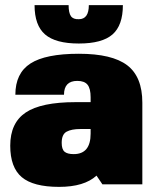

<svg xmlns="http://www.w3.org/2000/svg" viewBox="-20 -720 616 750"><path d="M357 -34Q309 10 211 10Q110 10 65 -28Q20 -66 20 -151Q20 -240 80.5 -280.5Q141 -321 275 -321H334V-340Q334 -374 322 -389Q310 -404 282 -404Q230 -404 230 -350H40Q40 -434 99 -472Q158 -510 288 -510Q418 -510 477 -465Q536 -420 536 -319V0H380ZM334 -216H294Q259 -216 240 -205.5Q221 -195 221 -162Q221 -137 232 -127.5Q243 -118 268 -118Q334 -118 334 -198ZM327 -700H460Q460 -621 419.5 -585.5Q379 -550 288 -550Q197 -550 156 -585.5Q115 -621 115 -700H248Q248 -670 257 -657Q266 -644 288 -645Q327 -645 327 -700Z"/></svg>

Font: Fivo Sans Black
Style: Regular
Weight: 900
Designer: Alexander Slobzheninov
Foundry: Alexander Slobzheninov
Version: 1.0